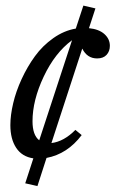

<svg xmlns="http://www.w3.org/2000/svg" viewBox="-20 -542 403 669"><path d="M110.4 106.4 67.9 96.7 96.2 9.8Q56.6 3.9 36.4 -26.9Q16.1 -57.6 16.1 -106Q16.1 -140.6 25.9 -182.1Q35.6 -223.6 55.4 -266.6Q75.2 -309.6 101.8 -346.2Q128.4 -382.8 165.8 -409.2Q203.1 -435.5 244.1 -442.4L270.5 -522.5L312.5 -512.7L290 -443.8Q324.7 -440.4 343.8 -423.3Q362.8 -406.2 362.8 -382.3Q362.8 -363.3 351.3 -350.8Q339.8 -338.4 318.4 -338.4Q283.7 -338.4 266.6 -372.6L159.2 -43.5Q202.6 -48.8 242.7 -89.4L264.6 -71.3Q214.8 -5.4 142.1 8.3ZM93.3 -119.6Q93.3 -71.3 116.7 -53.2L231 -401.9Q171.4 -357.9 132.3 -275.1Q93.3 -192.4 93.3 -119.6Z"/></svg>

Font: Elstob
Style: Italic
Weight: 400
Italic angle: -20°
Designer: Peter S. Baker
Version: Version 1.015